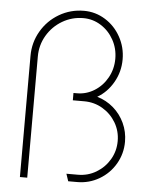

<svg xmlns="http://www.w3.org/2000/svg" viewBox="-51 -741 607 784"><g transform="rotate(5 252.5 -349.5)"><path d="M60 -497Q60 -551.5 87 -598Q114 -644.5 160.5 -671.8Q207 -699 262 -699Q309 -699 349 -674.2Q389 -649.5 412.5 -607Q436 -564.5 436 -515Q436 -464 411.2 -420.8Q386.5 -377.5 346 -354Q383.5 -343 412.8 -317.8Q442 -292.5 458.5 -257Q475 -221.5 475 -181Q475 -132 450.8 -90.2Q426.5 -48.5 385 -24.2Q343.5 0 295 0H258L248 -30H295Q336 -30 370.2 -50.5Q404.5 -71 424.8 -105.5Q445 -140 445 -181Q445 -222 424.8 -256.2Q404.5 -290.5 370.2 -310.8Q336 -331 295 -331H248V-361H262Q301 -361 334 -381.8Q367 -402.5 386.5 -437.8Q406 -473 406 -515Q406 -557 386.5 -592.2Q367 -627.5 334 -648.2Q301 -669 262 -669Q215.5 -669 176 -645.8Q136.5 -622.5 113.2 -583Q90 -543.5 90 -497V0H60Z"/></g></svg>

Font: Urbanist
Style: Regular
Weight: 400
Designer: Corey Hu
Foundry: Corey Hu
Version: Version 1.2; befe77262ef67d88f1d94aa3d2e49ef1327b4483